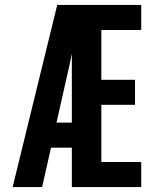

<svg xmlns="http://www.w3.org/2000/svg" viewBox="-20 -755 640 775"><path d="M31 0 211 -735H550V-634H389V-433H525V-332H389V-101H550V0H270V-159H186L150 0ZM208 -260H270V-538Q268 -526 265 -514Q262 -502 260 -490Z"/></svg>

Font: R Plex Mono
Style: Bold
Weight: 700
Monospace: yes
Designer: Belleve Invis
Foundry: Belleve Invis
Version: Version 31.8.0